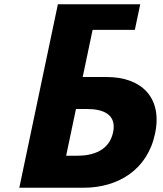

<svg xmlns="http://www.w3.org/2000/svg" viewBox="-20 -880 764 900"><path d="M70.5 0 226.1 -740 244 -825 251.3 -860H637.3L612.1 -740H414.1L367.6 -519H480.6C641.6 -519 742.7 -424 706.9 -254C671 -83 532.5 0 371.5 0ZM336.1 -369 290 -150H343C417 -150 492.3 -175 510.2 -260C527.8 -344 463.1 -369 389.1 -369Z"/></svg>

Font: Hussar
Style: BdOblTwo
Weight: 700
Foundry: Cannot Into Space Fonts
Version: Version 2.00